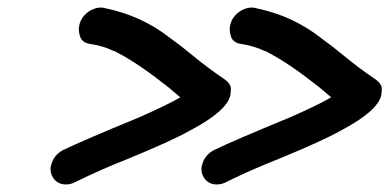

<svg xmlns="http://www.w3.org/2000/svg" viewBox="-20 -520 1040 509"><path d="M555 -31Q528 -31 517 -56Q514 -63 514 -72Q514 -76 515 -80Q521 -108 547 -122Q596 -146 749 -209Q824 -242 858 -262L826 -289Q745 -353 692 -380L685 -384L681 -385Q652 -399 616 -404Q597 -408 592 -424Q589 -434 589 -442Q589 -448 590 -452Q595 -478 621 -493Q635 -500 647 -500Q654 -500 660 -498Q756 -478 830 -420Q862 -397 892 -372Q932 -339 975 -310Q992 -298 992 -285V-279Q991 -272 991 -269Q983 -226 882 -173Q836 -147 717 -98Q648 -71 581 -38Q568 -31 555 -31ZM155 -31Q128 -31 117 -56Q114 -63 114 -72Q114 -76 115 -80Q121 -108 147 -122Q196 -146 349 -209Q424 -242 458 -262L426 -289Q345 -353 292 -380L285 -384L281 -385Q252 -399 216 -404Q197 -408 192 -424Q189 -434 189 -442Q189 -448 190 -452Q195 -478 221 -493Q235 -500 247 -500Q254 -500 260 -498Q356 -478 430 -420Q462 -397 492 -372Q532 -339 575 -310Q592 -298 592 -285V-279Q591 -272 591 -269Q583 -226 482 -173Q436 -147 317 -98Q248 -71 181 -38Q168 -31 155 -31Z"/></svg>

Font: Bad Comic
Style: Italic
Weight: 400
Italic angle: -11°
Designer: GGBotNet
Foundry: GGBotNet
Version: 0.95